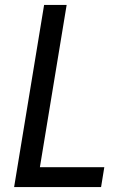

<svg xmlns="http://www.w3.org/2000/svg" viewBox="-20 -755 540 775"><path d="M37 0 158 -735H249L141 -80H401L388 0Z"/></svg>

Font: Iosevka Term Curly Md Obl
Style: Regular
Weight: 500
Italic angle: -9°
Designer: Belleve Invis
Foundry: Belleve Invis
Version: Version 32.3.0